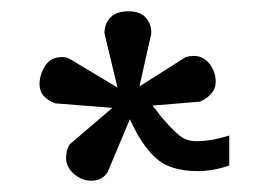

<svg xmlns="http://www.w3.org/2000/svg" viewBox="-20 -651 476 340"><path d="M188 -496 165 -592Q165 -609 175.5 -620Q186 -631 208 -631Q228 -631 238 -620Q248 -609 248 -592L227 -498L309 -550Q317 -552 323 -552Q340 -552 351 -538Q362 -524 362 -506Q362 -494 354 -485Q346 -476 334 -471L250 -464Q252 -461 256 -457Q259 -453 262.5 -448Q266 -443 271 -438Q283 -424 296 -412.5Q309 -401 327 -401Q341 -401 355.5 -403.5Q370 -406 386 -411V-358Q372 -353 358 -350.5Q344 -348 330 -348Q281 -348 255.5 -371.5Q230 -395 210 -440L171 -347Q162 -331 141 -331Q125 -331 111 -343Q97 -355 97 -372Q97 -384 103 -395L179 -460L78 -468Q66 -472 58 -480.5Q50 -489 50 -502Q50 -519 60 -534.5Q70 -550 90 -550Q97 -550 103 -547Z"/></svg>

Font: Bigshot One
Style: Regular
Weight: 400
Designer: Gesine Todt
Foundry: Gesine Todt
Version: Version 1.001